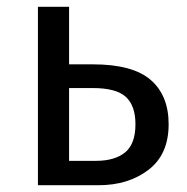

<svg xmlns="http://www.w3.org/2000/svg" viewBox="-20 -547 553 567"><path d="M478 -180Q478 -91 418.5 -45.5Q359 0 271 0H92V-527H184V-357H254Q372 -357 425 -311Q478 -265 478 -180ZM380 -180Q380 -235 351.5 -261Q323 -287 253 -287H184V-72H263Q319 -72 349.5 -97Q380 -122 380 -180Z"/></svg>

Font: FiraGO
Style: Regular
Weight: 400
Designer: bBox Type
Foundry: bBox Type GmbH
Version: Version 1.001;April 20, 2020;FontCreator 12.0.0.2555 64-bit